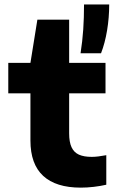

<svg xmlns="http://www.w3.org/2000/svg" viewBox="-20 -828 518 858"><path d="M455 -134.5V-2.5Q429 3.5 399 7Q369 10.5 341 10.5Q230 10.5 173 -42Q116 -94.5 116 -200V-411H17V-547H116L147 -740H289V-547H451.5V-411H289V-232.5Q289 -193 299.8 -170Q310.5 -147 332.5 -137Q354.5 -127 390 -127Q415.5 -127 455 -134.5ZM355.5 -808H468Q468 -749 458.5 -692Q449 -635 431.5 -590H340Q348.5 -644.5 352 -696.8Q355.5 -749 355.5 -808Z"/></svg>

Font: Encode Sans Expanded
Style: Bold
Weight: 700
Width: 7
Designer: Multiple Designers
Foundry: Impallari Type
Version: Version 2.000